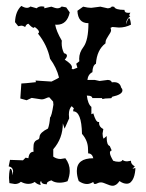

<svg xmlns="http://www.w3.org/2000/svg" viewBox="-20 -609 484 637"><path d="M268.1 -292Q271.5 -263.7 283.2 -254.4V-230L289.6 -232.9Q297.9 -204.1 306.6 -204.1L309.1 -204.6L308.6 -200.7Q308.6 -188 322.8 -180.7L320.3 -166Q320.3 -155.3 323.7 -148.9L334 -157.7V-151.9Q334 -127.9 344.2 -124.5L350.6 -109.9Q344.7 -108.4 344.7 -102.1Q344.7 -93.8 355.5 -75.7Q363.8 -72.3 374 -72.3Q383.8 -72.3 386.7 -78.6Q391.6 -73.7 401.9 -73.7L414.6 -75.7V-73.7Q414.6 -64 427.2 -57.1L419.4 -48.8L429.2 -51.8Q429.2 -44.9 427.7 -35.9Q426.3 -26.9 423.1 -18.8Q419.9 -10.7 414.3 -5.1Q408.7 0.5 400.4 0.5Q388.7 0.5 376.5 -8.3Q366.2 7.3 353.5 7.3Q349.1 7.3 344 5.6Q338.9 3.9 333.7 1.7Q328.6 -0.5 323.7 -2.2Q318.8 -3.9 314.9 -3.9Q308.6 -3.9 303.7 -1.2Q298.8 1.5 294.9 1.5Q290.5 1.5 289.6 -5.4Q278.3 1.5 268.6 1.5Q255.4 1.5 241.2 -8.3Q234.9 -25.4 234.9 -42Q234.9 -84 289.6 -84Q285.6 -100.1 272.5 -100.1L272 -114.3Q272 -142.1 252 -165Q250.5 -239.7 222.7 -239.7L223.6 -247.6L225.6 -249L217.8 -256.8Q208.5 -247.6 208.5 -229L209.5 -216.3L194.3 -182.1L188.5 -199.7Q188.5 -149.9 156.7 -113.8V-89.4Q167.5 -81.5 181.2 -81.5L196.8 -84Q211.4 -64.9 211.4 -42Q211.4 -25.9 204.1 -7.8Q191.4 -2.9 177.2 -2.9Q161.1 -2.9 150.4 -10.7Q135.3 -5.9 135.3 0L135.7 2.4Q117.2 2.4 116.7 -8.3Q113.3 -6.8 113.3 -2.4L115.2 4.9Q103.5 2.9 95.2 -5.4Q85.9 1 73.7 1Q62 1 49.3 -5.9Q41 1.5 29.3 1.5L11.2 -1.5L9.8 -19Q9.8 -25.9 10.5 -33.4Q11.2 -41 13.2 -48.8H14.2Q20.5 -48.8 21.5 -27.3L23.4 -39.6Q23.4 -54.2 8.8 -57.1L13.2 -78.6L56.2 -77.1L64.9 -85.9L74.2 -84Q76.7 -105.5 91.3 -105.5L90.8 -115.7Q90.8 -130.9 93.8 -136.2Q96.7 -141.6 100.3 -143.3Q104 -145 107.4 -146.7Q110.8 -148.4 111.3 -156.2Q112.8 -169.4 139.2 -182.6Q144.5 -196.8 146 -219.2Q151.4 -223.6 157.2 -261.7L156.2 -272L143.6 -286.1Q139.6 -286.1 137 -284.9Q134.3 -283.7 131.8 -282.7Q129.4 -281.7 126 -280.5Q122.6 -279.3 117.2 -279.3L85 -284.2L68.4 -276.4L47.4 -282.2Q48.8 -301.3 50.8 -332Q60.1 -332 99.1 -336.4L98.1 -341.8L150.9 -338.4L169.4 -347.7L175.8 -351.6Q168 -384.3 146 -414.1Q136.7 -459.5 106 -497.6Q109.4 -499.5 109.4 -502.9Q109.4 -509.3 95.2 -519.5L92.3 -516.6Q86.4 -516.6 74.2 -530.3Q66.9 -528.8 63.5 -519.5Q56.6 -523.9 50.3 -523.9L40.5 -522L29.8 -535.6Q31.2 -571.3 50.8 -589.4Q61.5 -583 69.3 -583Q75.7 -583 81.1 -587.4L101.6 -581.5Q107.9 -587.9 118.7 -587.9L127 -586.9V-581.5L150.4 -586.9Q164.1 -581.5 170.4 -581.5Q179.2 -581.5 184.6 -587.4L199.7 -584.5L211.4 -567.9Q202.6 -526.9 168.5 -526.9L163.1 -527.3Q166.5 -505.9 185.1 -474.1L184.6 -465.8Q184.6 -447.8 192.4 -432.6Q202.1 -430.2 202.1 -424.3Q202.1 -418.9 194.8 -411.1Q218.8 -396 218.8 -385.7L217.8 -381.3L222.2 -378.9L236.8 -384.3L232.9 -397.5L243.2 -405.8L242.7 -414.1Q242.7 -434.6 256.8 -453.1Q273.4 -475.6 273.4 -532.2H272.5Q238.8 -532.2 236.8 -573.2L255.9 -586.9Q271.5 -583 282.7 -583L313 -586.9L336.9 -581.5Q346.7 -581.5 351.1 -587.4L358.9 -586.4Q362.3 -576.2 393.1 -576.2V-575.2Q393.1 -566.4 405.3 -566.4L412.6 -566.9L408.7 -559.6Q408.7 -556.6 412.1 -554.7Q398.9 -546.4 398.9 -531.7V-528.8Q404.3 -548.8 408.2 -548.8Q412.1 -548.8 414.6 -527.3Q396 -517.6 374.5 -517.6L353 -519.5L346.7 -516.6L348.6 -509.3Q348.6 -504.9 345.7 -500Q342.8 -495.1 339.4 -490Q335.9 -484.9 333 -479.2Q330.1 -473.6 330.1 -467.8V-465.3Q301.3 -443.4 298.3 -397.5Q287.1 -392.1 286.6 -369.6Q272 -362.3 270 -343.8H294.4L310.5 -340.3L337.4 -343.8Q348.1 -343.8 351.1 -335.9L357.9 -336.4Q377.9 -336.4 381.8 -318.8Q386.2 -314 386.2 -309.1Q386.2 -295.4 352.5 -288.1L349.1 -283.2L329.1 -282.2L319.8 -280.3L318.4 -283.7H286.6Q284.7 -291.5 272.9 -291.5Z"/></svg>

Font: Truetypewriter PolyglOTT
Style: Regular
Weight: 400
Designer: Sergey Beatoff a.k.a. Sam_T
Version: Version 3.76